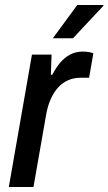

<svg xmlns="http://www.w3.org/2000/svg" viewBox="-20 -743 431 763"><path d="M15 0 107 -526H185L182 -446H188Q201 -472 218 -492.5Q235 -513 257.5 -525.5Q280 -538 309 -538Q323 -538 333.5 -536Q344 -534 351 -531L334 -434H300Q273 -434 250.5 -424Q228 -414 211 -395.5Q194 -377 181.5 -349Q169 -321 163 -285L113 0ZM190 -591 287 -723H391V-720L270 -591Z"/></svg>

Font: Archivo SemiCondensed Medium
Style: Italic
Weight: 500
Width: 4
Italic angle: -10°
Designer: Hector Gatti
Foundry: Omnibus-Type
Version: Version 2.001